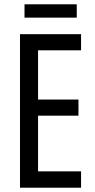

<svg xmlns="http://www.w3.org/2000/svg" viewBox="-20 -873 442 893"><path d="M357 0H73V-714H357V-639H157V-410H345V-335H157V-76H357ZM337 -853V-791H94V-853Z"/></svg>

Font: Noto Sans Lao ExtraCondensed
Style: Regular
Weight: 400
Width: 2
Designer: Monotype Design Team
Foundry: Monotype Imaging Inc.
Version: Version 2.004; ttfautohint (v1.8.4.7-5d5b)